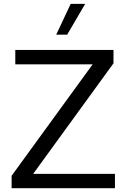

<svg xmlns="http://www.w3.org/2000/svg" viewBox="-20 -997 670 1017"><path d="M588.9 0H41.5V-65.9L470.7 -656.2H61V-732.4H581.1V-661.6L155.8 -76.2H588.9ZM335.9 -813.5H277.8L354.5 -976.6H431.2Z"/></svg>

Font: Kumbh Sans
Style: Regular
Weight: 400
Version: Version 1.005